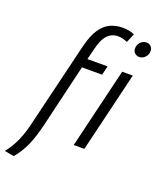

<svg xmlns="http://www.w3.org/2000/svg" viewBox="-246 -880 971 1173"><g transform="rotate(20 240.0 -293.5)"><path d="M-12 189 -74 178Q-38 133 -15.5 82Q7 31 21 -29L156 -589Q174 -661 202 -702Q230 -743 266.5 -759.5Q303 -776 346 -776Q370 -776 389 -772Q408 -768 423 -761L399 -703Q386 -708 371.5 -712.5Q357 -717 337 -717Q297 -717 269 -688Q241 -659 224 -587L208 -522H339L325 -463H194L98 -58Q78 27 53 84Q28 141 -12 189ZM501 -642Q483 -642 471 -653.5Q459 -665 459 -683Q459 -706 475 -723.5Q491 -741 513 -741Q530 -741 542 -729.5Q554 -718 554 -700Q554 -675 537.5 -658.5Q521 -642 501 -642ZM309 0 434 -522H503L378 0Z"/></g></svg>

Font: Ubuntu Sans Condensed
Style: Italic
Weight: 400
Width: 3
Italic angle: -13.5°
Designer: Dalton Maag Ltd
Foundry: Dalton Maag Ltd
Version: Version 1.006; ttfautohint (v1.8.4.7-5d5b)